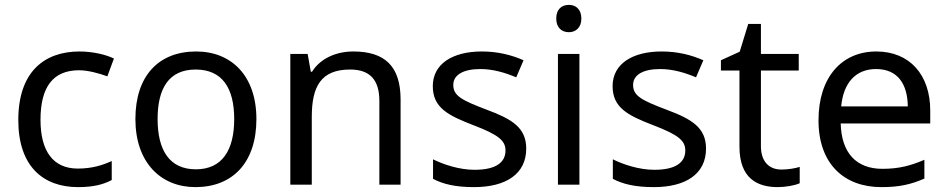

<svg xmlns="http://www.w3.org/2000/svg" viewBox="-20 -757 3884 787"><path d="M300 10C361 10 402 0 438 -19V-97C401 -80 357 -66 299 -66C198 -66 146 -137 146 -266C146 -400 197 -469 304 -469C341 -469 388 -456 420 -444L447 -517C415 -533 360 -546 306 -546C162 -546 55 -463 55 -265C55 -75 157 10 300 10Z M1031 -269C1031 -446 929 -546 784 -546C630 -546 535 -446 535 -269C535 -91 639 10 781 10C934 10 1031 -91 1031 -269ZM626 -269C626 -396 673 -472 782 -472C891 -472 940 -396 940 -269C940 -142 891 -63 783 -63C674 -63 626 -142 626 -269Z M1428 -546C1360 -546 1294 -519 1259 -463H1254L1241 -536H1170V0H1258V-278C1258 -403 1296 -472 1415 -472C1497 -472 1535 -429 1535 -343V0H1622V-349C1622 -487 1556 -546 1428 -546Z M2137 -148C2137 -234 2078 -269 1976 -307C1873 -346 1838 -364 1838 -409C1838 -449 1877 -474 1949 -474C2001 -474 2051 -459 2096 -440L2126 -510C2076 -532 2020 -546 1955 -546C1835 -546 1754 -495 1754 -404C1754 -316 1816 -284 1920 -244C2025 -204 2052 -180 2052 -140C2052 -92 2014 -61 1925 -61C1862 -61 1797 -83 1755 -104V-24C1796 -2 1848 10 1923 10C2054 10 2137 -44 2137 -148Z M2312 -737C2283 -737 2260 -720 2260 -681C2260 -643 2283 -625 2312 -625C2339 -625 2363 -643 2363 -681C2363 -720 2339 -737 2312 -737ZM2355 -536H2267V0H2355Z M2874 -148C2874 -234 2815 -269 2713 -307C2610 -346 2575 -364 2575 -409C2575 -449 2614 -474 2686 -474C2738 -474 2788 -459 2833 -440L2863 -510C2813 -532 2757 -546 2692 -546C2572 -546 2491 -495 2491 -404C2491 -316 2553 -284 2657 -244C2762 -204 2789 -180 2789 -140C2789 -92 2751 -61 2662 -61C2599 -61 2534 -83 2492 -104V-24C2533 -2 2585 10 2660 10C2791 10 2874 -44 2874 -148Z M3183 -62C3134 -62 3099 -93 3099 -158V-468H3254V-536H3099V-659H3047L3012 -545L2935 -510V-468H3011V-156C3011 -26 3084 10 3168 10C3200 10 3239 3 3258 -6V-73C3241 -67 3209 -62 3183 -62Z M3572 -546C3430 -546 3335 -440 3335 -264C3335 -85 3440 10 3593 10C3666 10 3714 -1 3769 -25V-102C3713 -78 3665 -65 3597 -65C3490 -65 3429 -130 3426 -251H3793V-304C3793 -450 3709 -546 3572 -546ZM3571 -474C3660 -474 3700 -412 3701 -321H3428C3437 -417 3487 -474 3571 -474Z"/></svg>

Font: Noto Sans Cypriot
Style: Regular
Weight: 400
Designer: Monotype Design Team
Foundry: Monotype Imaging Inc.
Version: Version 2.002